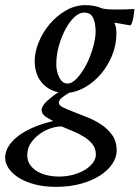

<svg xmlns="http://www.w3.org/2000/svg" viewBox="-78 -460 543 747"><path d="M367 -372Q375 -353 375 -332Q375 -285 358 -244Q341 -203 314.5 -172Q288 -141 255.5 -122Q223 -103 191 -99Q177 -91 164 -81Q151 -71 151 -60Q151 -50 167.5 -42Q184 -34 209 -24.5Q234 -15 263.5 -3Q293 9 318 26Q343 43 359.5 67Q376 91 376 125Q376 152 359 177.5Q342 203 311 223Q280 243 236.5 255Q193 267 140 267Q93 267 56 257Q19 247 -6.5 230.5Q-32 214 -45 194Q-58 174 -58 154Q-58 130 -44 108Q-30 86 -5 67.5Q20 49 54.5 34.5Q89 20 129 11Q128 10 121 6.5Q114 3 105.5 -2Q97 -7 90.5 -14.5Q84 -22 84 -32Q84 -40 90 -49.5Q96 -59 106 -68Q116 -77 127 -85.5Q138 -94 149 -101Q107 -110 82 -142Q57 -174 57 -223Q57 -257 72.5 -295.5Q88 -334 115 -366Q142 -398 178 -419Q214 -440 254 -440Q291 -440 320 -427Q335 -424 348 -423.5Q361 -423 374 -423Q390 -423 410.5 -423.5Q431 -424 445 -425Q445 -422 444 -414Q443 -406 441.5 -396Q440 -386 437 -376Q434 -366 430 -361ZM158 32Q141 32 118.5 39.5Q96 47 76 61.5Q56 76 42 96.5Q28 117 28 144Q28 166 39.5 182Q51 198 69 208Q87 218 108 222.5Q129 227 149 227Q183 227 210 219Q237 211 256 198.5Q275 186 285 171Q295 156 295 142Q295 118 282 101.5Q269 85 249 72.5Q229 60 206 50.5Q183 41 162 32ZM184 -135Q203 -135 222.5 -156.5Q242 -178 258 -209Q274 -240 284 -275.5Q294 -311 294 -338Q294 -369 284.5 -390Q275 -411 249 -411Q230 -411 211 -393Q192 -375 176.5 -346Q161 -317 151 -281.5Q141 -246 141 -210Q141 -181 153 -158Q165 -135 184 -135Z"/></svg>

Font: Lusitana
Style: Italic
Weight: 400
Italic angle: -12°
Designer: Ana Paula Megda
Foundry: Ana Paula Megda
Version: Version 1.000; ttfautohint (v1.1) -l 8 -r 50 -G 200 -x 14 -D